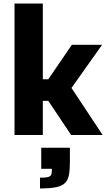

<svg xmlns="http://www.w3.org/2000/svg" viewBox="-20 -763 613 1085"><path d="M62 0V-743H222V-315H253L386 -510H557L384 -266L560 0H382L253 -193H222V0ZM206 302V241Q235 241 249 238Q263 235 268 226.5Q273 218 273 203V191H213V72H375V152Q375 197 369.5 226Q364 255 347 271.5Q330 288 296.5 295Q263 302 206 302Z"/></svg>

Font: Saira Thin
Style: Bold
Weight: 700
Version: Version 1.101